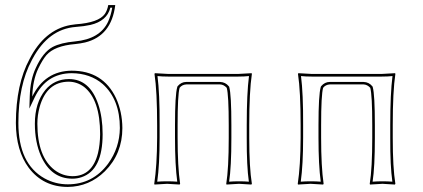

<svg xmlns="http://www.w3.org/2000/svg" viewBox="-20 -718 1652 750"><path d="M249 -398.9Q162.6 -398.9 134.8 -299.8Q126 -267.6 126 -234.9Q126 -105.5 193.4 -53.7Q224.6 -30.3 263.2 -29.8Q340.3 -29.8 362.8 -120.1Q370.6 -152.8 371.1 -193.8Q371.1 -328.6 308.6 -378.4Q281.7 -398.4 249 -398.9ZM42 -237.8Q42.5 -389.2 95.2 -486.8Q153.3 -601.1 254.4 -620.1Q265.1 -622.1 274.9 -623Q365.7 -629.4 389.6 -663.6Q399.4 -678.2 402.8 -698.2H430.2Q415.5 -577.6 312.5 -552.2Q293.9 -547.9 273.9 -545.9Q192.9 -539.1 161.1 -502.4Q145.5 -483.9 128.9 -449.2Q107.9 -404.3 106 -340.8Q155.3 -440.9 259.8 -441.9Q382.3 -441.9 433.1 -335Q457.5 -281.7 458 -217.8Q458 -117.2 389.6 -48.8Q328.6 11.2 245.1 12.2Q148.9 12.2 92.3 -62.5Q42.5 -129.4 42 -237.8ZM249 -409.2Q330.6 -409.2 363.8 -310.5Q380.9 -259.8 380.9 -193.8Q380.9 -53.7 298.8 -25.9Q281.2 -20 263.2 -20Q179.7 -20 140.1 -108.4Q116.2 -162.6 116.2 -234.9Q116.2 -316.4 157.2 -366.7Q192.4 -408.7 249 -409.2ZM51.8 -237.8Q51.8 -78.1 154.3 -21Q196.3 2 245.1 2Q342.3 2 402.3 -78.6Q447.3 -140.6 448.2 -217.8Q448.2 -329.6 381.3 -389.6Q332.5 -431.6 259.8 -432.1Q160.2 -431.2 115.2 -336.9L94.7 -293.9L96.2 -341.3Q98.1 -407.2 120.1 -453.1Q147.9 -514.2 186 -534.7Q218.3 -551.3 272.9 -556.2Q370.6 -565.4 402.3 -633.3Q413.1 -657.2 418.5 -688H411.1Q397.9 -635.7 333 -620.6Q309.1 -615.2 275.9 -612.8Q169.4 -604.5 107.4 -488.8Q105.5 -484.9 104 -482.4Q51.8 -385.3 51.8 -237.8Z M953.6 -229V-179.2Q953.6 -63 963.9 0L961.9 2.9Q960 2.9 913.6 0Q913.6 0 864.7 2.9L863.8 0Q873.5 -61 873.5 -179.2V-229Q873.5 -346.7 865.7 -375Q854 -387.7 839.8 -388.2H707.5Q690.9 -387.2 681.6 -375Q673.8 -347.7 673.8 -229V-180.2Q673.8 -66.9 683.6 0L681.6 2.9Q679.7 2.9 632.8 0Q632.8 0 583.5 2.9L582.5 0Q593.3 -70.3 593.8 -180.2V-229Q593.8 -361.8 583.5 -429.2L585 -432.1Q586.9 -432.1 636.7 -429.2H910.6Q910.6 -429.2 962.9 -432.1L963.9 -429.2Q953.6 -360.8 953.6 -229ZM943.8 -229Q943.8 -353.5 952.6 -420.9Q934.1 -418.9 910.6 -418.9H636.7Q613.3 -418.9 595.2 -420.9Q604 -353 603.5 -229V-180.2Q603.5 -74.7 594.2 -8.3Q610.8 -9.8 632.8 -9.8Q655.8 -9.8 672.4 -8.3Q663.6 -72.8 663.6 -180.2V-229Q663.6 -348.1 672.4 -377.9L672.9 -379.4L673.8 -381.3Q688 -397.9 707.5 -397.9H839.8Q860.8 -397 873.5 -381.3L875 -379.4L875.5 -377.9Q883.8 -348.6 883.8 -229V-179.2Q883.8 -65.9 875 -8.3Q892.1 -9.8 913.6 -9.8Q935.5 -9.8 952.1 -8.3Q943.4 -69.3 943.8 -179.2Z M1514.2 -229V-179.2Q1514.2 -63 1524.4 0L1522.5 2.9Q1520.5 2.9 1474.1 0Q1474.1 0 1425.3 2.9L1424.3 0Q1434.1 -61 1434.1 -179.2V-229Q1434.1 -346.7 1426.3 -375Q1414.6 -387.7 1400.4 -388.2H1268.1Q1251.5 -387.2 1242.2 -375Q1234.4 -347.7 1234.4 -229V-180.2Q1234.4 -66.9 1244.1 0L1242.2 2.9Q1240.2 2.9 1193.4 0Q1193.4 0 1144 2.9L1143.1 0Q1153.8 -70.3 1154.3 -180.2V-229Q1154.3 -361.8 1144 -429.2L1145.5 -432.1Q1147.5 -432.1 1197.3 -429.2H1471.2Q1471.2 -429.2 1523.4 -432.1L1524.4 -429.2Q1514.2 -360.8 1514.2 -229ZM1504.4 -229Q1504.4 -353.5 1513.2 -420.9Q1494.6 -418.9 1471.2 -418.9H1197.3Q1173.8 -418.9 1155.8 -420.9Q1164.6 -353 1164.1 -229V-180.2Q1164.1 -74.7 1154.8 -8.3Q1171.4 -9.8 1193.4 -9.8Q1216.3 -9.8 1232.9 -8.3Q1224.1 -72.8 1224.1 -180.2V-229Q1224.1 -348.1 1232.9 -377.9L1233.4 -379.4L1234.4 -381.3Q1248.5 -397.9 1268.1 -397.9H1400.4Q1421.4 -397 1434.1 -381.3L1435.5 -379.4L1436 -377.9Q1444.3 -348.6 1444.3 -229V-179.2Q1444.3 -65.9 1435.5 -8.3Q1452.6 -9.8 1474.1 -9.8Q1496.1 -9.8 1512.7 -8.3Q1503.9 -69.3 1504.4 -179.2Z"/></svg>

Font: Linux Biolinum Outline O
Style: Bold
Weight: 700
Designer: Philipp H. Poll
Foundry: Philipp H. Poll
Version: Version 0.9.2